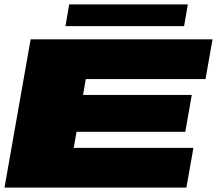

<svg xmlns="http://www.w3.org/2000/svg" viewBox="-20 -854 1002 874"><path d="M0.5 0 119.5 -675H947.5L915.5 -494H370.5L358 -422H853L823.5 -254H328.5L315.5 -181H860.5L828.5 0ZM278 -735 295 -834H835L818 -735Z"/></svg>

Font: Anybody UltraExpanded Black
Style: Italic
Weight: 900
Width: 9
Italic angle: -10°
Designer: Tyler Finck
Foundry: Etcetera Type Company
Version: Version 1.010; ttfautohint (v1.8.3) -l 8 -r 50 -G 200 -x 14 